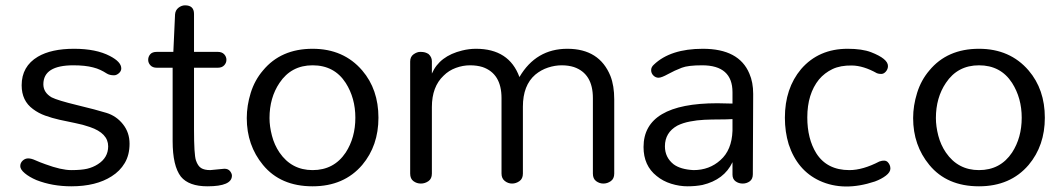

<svg xmlns="http://www.w3.org/2000/svg" viewBox="-20 -674 3898 705"><path d="M249.4 -434.2Q139.2 -434.2 139.2 -364.6Q139.2 -334.2 169.6 -316.5Q192.4 -305.1 263.3 -288Q334.2 -270.9 370.9 -259.5Q407.6 -248.1 431.6 -217.7Q455.7 -187.3 455.7 -146.2Q455.7 -105.1 438 -75.3Q420.3 -45.6 389.9 -26.6Q332.9 10.1 241.8 10.1Q172.2 10.1 113.9 -12.7Q87.3 -24.1 70.9 -38Q54.4 -51.9 54.4 -63.9Q54.4 -75.9 63.3 -84.2Q72.2 -92.4 83.5 -92.4Q94.9 -92.4 110.1 -85.4Q125.3 -78.5 146.8 -70.9Q205.1 -49.4 241.8 -49.4Q278.5 -49.4 300 -54.4Q321.5 -59.5 339.2 -70.9Q377.2 -94.9 377.2 -136.7Q377.2 -184.8 310.1 -207.6Q284.8 -216.5 255.7 -222.2Q226.6 -227.8 198.7 -234.2Q170.9 -240.5 146.2 -249.4Q121.5 -258.2 101.3 -273.4Q59.5 -303.8 59.5 -360.8Q59.5 -430.4 119 -465.8Q168.4 -494.9 251.9 -494.9Q332.9 -494.9 383.5 -468.4Q425.3 -446.8 425.3 -422.8Q425.3 -412.7 416.5 -405.1Q407.6 -397.5 398.7 -397.5Q382.3 -397.5 371.5 -404.4Q360.8 -411.4 348.7 -417.1Q336.7 -422.8 321.5 -426.6Q292.4 -434.2 249.4 -434.2Z M831.6 -29.1Q831.6 10.1 741.8 10.1Q673.4 10.1 644.3 -25.3Q613.9 -64.6 613.9 -155.7V-425.3H555.7Q540.5 -425.3 532.3 -434.2Q524.1 -443 524.1 -454.4Q524.1 -465.8 531.6 -474.7Q539.2 -483.5 555.7 -483.5H616.5L622.8 -621.5Q624.1 -636.7 635.4 -645.6Q646.8 -654.4 659.5 -654.4Q692.4 -654.4 692.4 -622.8V-483.5H779.7Q794.9 -483.5 803.2 -474.7Q811.4 -465.8 811.4 -454.4Q811.4 -443 803.2 -434.2Q794.9 -425.3 779.7 -425.3H692.4V-198.7Q692.4 -106.3 699.4 -85.4Q706.3 -64.6 718.4 -57Q730.4 -49.4 751.9 -49.4L803.8 -54.4Q817.7 -54.4 824.7 -45.6Q831.6 -36.7 831.6 -29.1Z M886.1 -240.5Q886.1 -286.1 900.6 -332.9Q915.2 -379.7 945.6 -415.2Q1011.4 -494.9 1127.8 -494.9Q1241.8 -494.9 1310.1 -415.2Q1369.6 -345.6 1369.6 -241.8Q1369.6 -139.2 1310.1 -68.4Q1243 10.1 1127.8 10.1Q1010.1 10.1 945.6 -68.4Q886.1 -140.5 886.1 -240.5ZM969.6 -240.5Q969.6 -210.1 978.5 -175.9Q987.3 -141.8 1006.3 -113.9Q1050.6 -49.4 1127.8 -49.4Q1206.3 -49.4 1249.4 -113.9Q1284.8 -168.4 1284.8 -241.8Q1284.8 -313.9 1249.4 -369.6Q1207.6 -434.2 1127.8 -434.2Q1049.4 -434.2 1006.3 -369.6Q969.6 -315.2 969.6 -240.5Z M1887.3 -391.1Q1948.1 -494.9 2063.3 -494.9Q2181 -494.9 2221.5 -394.9Q2235.4 -359.5 2235.4 -308.9V-36.7Q2235.4 -17.7 2222.8 -8.9Q2210.1 0 2195.6 0Q2181 0 2169 -8.9Q2157 -17.7 2157 -36.7V-313.9Q2157 -403.8 2087.3 -427.8Q2067.1 -434.2 2042.4 -434.2Q2017.7 -434.2 1992.4 -425.9Q1967.1 -417.7 1945.6 -400Q1900 -360.8 1900 -282.3V-36.7Q1900 -17.7 1887.3 -8.9Q1874.7 0 1860.1 0Q1845.6 0 1833.5 -9.5Q1821.5 -19 1821.5 -36.7V-313.9Q1821.5 -403.8 1751.9 -427.8Q1731.6 -434.2 1705.7 -434.2Q1679.7 -434.2 1653.8 -424.7Q1627.8 -415.2 1608.9 -396.2Q1565.8 -355.7 1565.8 -281V-36.7Q1565.8 -17.7 1553.2 -8.9Q1540.5 0 1525.3 0Q1510.1 0 1498.1 -8.9Q1486.1 -17.7 1486.1 -36.7V-448.1Q1486.1 -465.8 1498.7 -474.7Q1511.4 -483.5 1522.8 -483.5Q1534.2 -483.5 1540.5 -481.6Q1546.8 -479.7 1553.2 -475.9Q1565.8 -464.6 1565.8 -449.4V-403.8Q1593.7 -468.4 1677.2 -488.6Q1702.5 -494.9 1727.8 -494.9Q1849.4 -494.9 1887.3 -391.1Z M2613.9 -294.9 2669.6 -293.7V-335.4Q2669.6 -434.2 2558.2 -434.2Q2506.3 -434.2 2483.5 -425.3Q2457 -415.2 2432.9 -401.9Q2408.9 -388.6 2398.1 -388.6Q2387.3 -388.6 2379.1 -396.8Q2370.9 -405.1 2370.9 -416.5Q2370.9 -427.8 2381 -436.7Q2441.8 -494.9 2560.8 -494.9Q2693.7 -494.9 2731.6 -403.8Q2745.6 -372.2 2745.6 -329.1L2744.3 -34.2Q2744.3 -16.5 2732.9 -8.2Q2721.5 0 2707 0Q2692.4 0 2681 -8.2Q2669.6 -16.5 2669.6 -32.9V-78.5Q2639.2 -13.9 2559.5 5.1Q2534.2 10.1 2504.4 10.1Q2474.7 10.1 2444.3 0.6Q2413.9 -8.9 2391.1 -27.8Q2343 -65.8 2343 -134.2Q2343 -294.9 2613.9 -294.9ZM2669.6 -236.7Q2648.1 -235.4 2620.9 -235.4Q2593.7 -235.4 2566.5 -234.2Q2539.2 -232.9 2513.3 -227.8Q2487.3 -222.8 2467.1 -212.7Q2421.5 -187.3 2421.5 -136.7Q2421.5 -96.2 2453.2 -70.9Q2478.5 -51.9 2526.6 -49.4Q2584.8 -49.4 2625.3 -86.1Q2667.1 -122.8 2669.6 -193.7Z M2862 -241.8Q2862 -349.4 2921.5 -420.3Q2986.1 -494.9 3092.4 -494.9Q3145.6 -494.9 3178.5 -482.3Q3240.5 -458.2 3240.5 -431.6Q3240.5 -420.3 3232.9 -411.4Q3225.3 -402.5 3215.8 -402.5Q3206.3 -402.5 3200 -405.1Q3150.6 -432.9 3108.2 -433.5Q3065.8 -434.2 3036.7 -420.3Q3007.6 -406.3 2987.3 -382.3Q2944.3 -329.1 2944.3 -243Q2944.3 -164.6 2977.2 -111.4Q3016.5 -49.4 3098.7 -49.4Q3148.1 -49.4 3208.9 -81Q3230.4 -88.6 3239.9 -78.5Q3249.4 -68.4 3249.4 -55.1Q3249.4 -41.8 3232.9 -29.1Q3216.5 -16.5 3192.4 -7.6Q3078.5 30.4 2989.9 -10.1Q2907.6 -48.1 2875.9 -144.3Q2862 -189.9 2862 -241.8Z M3332.9 -240.5Q3332.9 -286.1 3347.5 -332.9Q3362 -379.7 3392.4 -415.2Q3458.2 -494.9 3574.7 -494.9Q3688.6 -494.9 3757 -415.2Q3816.5 -345.6 3816.5 -241.8Q3816.5 -139.2 3757 -68.4Q3689.9 10.1 3574.7 10.1Q3457 10.1 3392.4 -68.4Q3332.9 -140.5 3332.9 -240.5ZM3416.5 -240.5Q3416.5 -210.1 3425.3 -175.9Q3434.2 -141.8 3453.2 -113.9Q3497.5 -49.4 3574.7 -49.4Q3653.2 -49.4 3696.2 -113.9Q3731.6 -168.4 3731.6 -241.8Q3731.6 -313.9 3696.2 -369.6Q3654.4 -434.2 3574.7 -434.2Q3496.2 -434.2 3453.2 -369.6Q3416.5 -315.2 3416.5 -240.5Z"/></svg>

Font: Mandali
Style: Regular
Weight: 400
Designer: Purushoth Kumar Guthula
Foundry: Silikandhra, Hyderabad
Version: Version 1.0.5; ttfautohint (v1.2.25-373a) -l 7 -r 28 -G 50 -